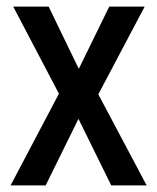

<svg xmlns="http://www.w3.org/2000/svg" viewBox="-20 -560 474 580"><path d="M158 -277 12 0H118L217 -201L316 0H423L277 -275L417 -540H310L218 -352L127 -540H20Z"/></svg>

Font: Noto Sans Tamil Condensed Medium
Style: Regular
Weight: 500
Width: 3
Designer: Jelle Bosma - Monotype Design Team
Foundry: Monotype Imaging Inc.
Version: Version 2.004